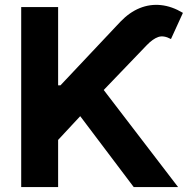

<svg xmlns="http://www.w3.org/2000/svg" viewBox="-20 -756 766 776"><path d="M65.7 0V-727.5H214.9V-411H224.3L466.5 -668.1Q503.2 -706.4 544.7 -723.2Q586.1 -740 630.4 -735.4Q674.8 -730.8 719.3 -704L671 -598.2Q641.3 -614.1 619.4 -606.4Q597.5 -598.8 573 -573.3L399.2 -392.3L699.7 0H520.4L304.2 -286.5L214.9 -190.5V0Z"/></svg>

Font: Adwaita Sans
Style: Regular
Weight: 400
Designer: Rasmus Andersson
Foundry: rsms
Version: Version 4.001;git-9221beed3